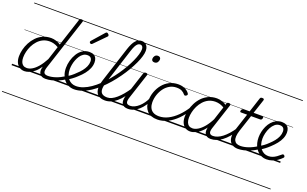

<svg xmlns="http://www.w3.org/2000/svg" viewBox="-127 -1535 4078 2551"><g transform="rotate(20 1911.5 -259.5)"><path d="M186 17Q145 17 115 -3Q85 -23 68.5 -59.5Q52 -96 52 -146Q52 -190 64.5 -241Q77 -292 102.5 -341Q128 -390 166.5 -430.5Q205 -471 257 -495Q309 -519 375 -519Q408 -519 443.5 -508Q479 -497 508 -477L636 -869Q639 -881 646 -885.5Q653 -890 666 -890Q684 -890 689 -882.5Q694 -875 689 -863L451 -134Q434 -81 444.5 -56Q455 -31 499 -31Q508 -31 512 -23.5Q516 -16 514.5 -7Q513 2 505.5 9.5Q498 17 484 17Q458 17 439 10Q420 3 408 -10.5Q396 -24 391 -43.5Q386 -63 389 -89L397 -123Q360 -69 321.5 -38.5Q283 -8 248.5 4.5Q214 17 186 17ZM201 -33Q236 -33 274.5 -55Q313 -77 353.5 -124Q394 -171 432 -243L494 -434Q458 -455 428.5 -462.5Q399 -470 372 -470Q318 -470 276 -449.5Q234 -429 202.5 -394Q171 -359 150.5 -317Q130 -275 120 -231.5Q110 -188 110 -150Q110 -114 120 -87.5Q130 -61 150 -47Q170 -33 201 -33ZM0 365H633V375H0ZM0 -20H633V0H0ZM0 -505H633V-500H0ZM0 -885H633V-875H0Z M486 17Q474 17 470 9.5Q466 2 469 -7Q472 -16 481 -23.5Q490 -31 502 -31Q552 -31 611 -51Q670 -71 730 -110Q737 -115 744 -111.5Q751 -108 755 -100.5Q759 -93 758 -84.5Q757 -76 750 -72Q702 -42 655.5 -22Q609 -2 566 7.5Q523 17 486 17ZM633 365V375ZM633 -20V0ZM633 -505V-500ZM633 -885V-875Z M727 -105Q761 -124 793 -148.5Q825 -173 851 -200Q886 -231 912 -264Q938 -297 953.5 -332Q969 -367 969 -402Q969 -435 953 -452.5Q937 -470 903 -470Q893 -470 888.5 -477Q884 -484 885.5 -494Q887 -504 894.5 -511.5Q902 -519 915 -519Q954 -519 978 -505Q1002 -491 1013 -466.5Q1024 -442 1024 -410Q1024 -367 1006.5 -325Q989 -283 957.5 -243Q926 -203 884 -166Q854 -137 819 -111.5Q784 -86 747 -65ZM633 365H1077V375H633ZM633 -20H1077V0H633ZM633 -505H1077V-500H633ZM633 -885H1077V-875H633Z M888 18Q847 18 811 2Q775 -14 748.5 -44.5Q722 -75 706.5 -118Q691 -161 691 -214Q691 -265 705.5 -318Q720 -371 748 -417Q776 -463 818 -491Q860 -519 915 -519Q924 -519 927.5 -511.5Q931 -504 928.5 -494Q926 -484 919.5 -477Q913 -470 904 -470Q872 -470 846 -453Q820 -436 801.5 -408Q783 -380 770 -346.5Q757 -313 751 -279Q745 -245 745 -216Q745 -173 756 -138.5Q767 -104 788 -80Q809 -56 836.5 -43.5Q864 -31 898 -31Q948 -31 999 -50.5Q1050 -70 1101 -105Q1152 -140 1201 -186.5Q1250 -233 1295 -286.5Q1340 -340 1379.5 -397Q1419 -454 1451.5 -510.5Q1484 -567 1507 -618.5Q1530 -670 1543 -713.5Q1556 -757 1556 -787Q1556 -797 1564 -802.5Q1572 -808 1583 -808Q1594 -808 1602.5 -802.5Q1611 -797 1611 -787Q1611 -754 1597.5 -707.5Q1584 -661 1558.5 -606Q1533 -551 1498 -491Q1463 -431 1420 -370.5Q1377 -310 1328 -253Q1279 -196 1225 -146.5Q1171 -97 1115 -60Q1059 -23 1001.5 -2.5Q944 18 888 18ZM1077 365V375ZM1077 -20V0ZM1077 -505V-500ZM1077 -885V-875Z M895 -625Q889 -625 880.5 -632Q872 -639 872 -646Q872 -650 873.5 -654Q875 -658 879 -663L1023 -827Q1028 -834 1033 -837Q1038 -840 1043 -840Q1050 -840 1058 -835Q1066 -830 1071 -822.5Q1076 -815 1076 -808Q1076 -803 1074.5 -799.5Q1073 -796 1068 -792L913 -634Q903 -625 895 -625Z M1324 17Q1266 17 1230.5 -9.5Q1195 -36 1188 -90Q1181 -144 1206 -223L1368 -725Q1397 -814 1433 -854Q1469 -894 1520 -894Q1548 -894 1568.5 -880.5Q1589 -867 1600 -843.5Q1611 -820 1611 -788Q1611 -776 1602.5 -769.5Q1594 -763 1583 -763Q1572 -763 1564 -769.5Q1556 -776 1556 -788Q1556 -805 1551 -817.5Q1546 -830 1536.5 -836.5Q1527 -843 1513 -843Q1495 -843 1479 -830Q1463 -817 1448.5 -788.5Q1434 -760 1419 -712L1257 -207Q1237 -143 1240.5 -104.5Q1244 -66 1269.5 -48.5Q1295 -31 1339 -31Q1349 -31 1353.5 -23.5Q1358 -16 1356 -7Q1354 2 1345.5 9.5Q1337 17 1324 17ZM1077 365H1471V375H1077ZM1077 -20H1471V0H1077ZM1077 -505H1471V-500H1077ZM1077 -885H1471V-875H1077Z M1325 17Q1314 17 1309.5 9.5Q1305 2 1306.5 -7Q1308 -16 1316.5 -23.5Q1325 -31 1340 -31Q1371 -31 1403.5 -46.5Q1436 -62 1470 -91.5Q1504 -121 1539 -162.5Q1574 -204 1609 -257Q1616 -268 1625 -266.5Q1634 -265 1638.5 -257Q1643 -249 1637 -239Q1600 -178 1562.5 -130Q1525 -82 1486.5 -49.5Q1448 -17 1407.5 0Q1367 17 1325 17ZM1471 365V375ZM1471 -20V0ZM1471 -505V-500ZM1471 -885V-875Z M1649 17Q1617 17 1595.5 7Q1574 -3 1563.5 -23.5Q1553 -44 1553.5 -73Q1554 -102 1566 -140L1681 -494Q1686 -506 1692.5 -510.5Q1699 -515 1712 -515Q1728 -515 1734.5 -509Q1741 -503 1737 -491L1620 -134Q1602 -81 1611.5 -56Q1621 -31 1664 -31Q1674 -31 1678 -23.5Q1682 -16 1680.5 -7Q1679 2 1671 9.5Q1663 17 1649 17ZM1769 -683Q1752 -683 1740.5 -692Q1729 -701 1729 -719Q1729 -743 1744 -762.5Q1759 -782 1787 -782Q1804 -782 1815.5 -773Q1827 -764 1827 -745Q1827 -722 1812.5 -702.5Q1798 -683 1769 -683ZM1471 365H1796V375H1471ZM1471 -20H1796V0H1471ZM1471 -505H1796V-500H1471ZM1471 -885H1796V-875H1471Z M1650 17Q1639 17 1634.5 9.5Q1630 2 1631.5 -7Q1633 -16 1641.5 -23.5Q1650 -31 1665 -31Q1695 -31 1725.5 -45.5Q1756 -60 1784.5 -85.5Q1813 -111 1837 -145Q1861 -179 1878 -217Q1883 -228 1891.5 -228Q1900 -228 1907 -220.5Q1914 -213 1910 -203Q1891 -157 1863.5 -117Q1836 -77 1802.5 -47Q1769 -17 1730.5 0Q1692 17 1650 17ZM1796 365V375ZM1796 -20V0ZM1796 -505V-500ZM1796 -885V-875Z M2065 17Q1968 17 1919 -36.5Q1870 -90 1870 -178Q1870 -244 1892 -305Q1914 -366 1953.5 -414.5Q1993 -463 2048.5 -491Q2104 -519 2171 -519Q2227 -519 2268 -498.5Q2309 -478 2329 -447Q2335 -438 2333 -431Q2331 -424 2321 -415Q2310 -408 2302 -408Q2294 -408 2287 -416Q2268 -440 2240.5 -455Q2213 -470 2165 -470Q2110 -470 2066 -444.5Q2022 -419 1991 -376.5Q1960 -334 1943 -282.5Q1926 -231 1926 -177Q1926 -136 1940.5 -102.5Q1955 -69 1987 -50Q2019 -31 2072 -31Q2082 -31 2086.5 -23.5Q2091 -16 2090 -6.5Q2089 3 2082.5 10Q2076 17 2065 17ZM1796 365H2331V375H1796ZM1796 -20H2331V0H1796ZM1796 -505H2331V-500H1796ZM1796 -885H2331V-875H1796Z M2063 17Q2054 17 2049.5 10Q2045 3 2045.5 -6.5Q2046 -16 2052.5 -23.5Q2059 -31 2070 -31Q2136 -31 2199.5 -63Q2263 -95 2321.5 -153Q2380 -211 2429 -289Q2435 -297 2444 -295Q2453 -293 2459 -285.5Q2465 -278 2458 -268Q2404 -180 2340.5 -116Q2277 -52 2207 -17.5Q2137 17 2063 17ZM2331 365V375ZM2331 -20V0ZM2331 -505V-500ZM2331 -885V-875Z M2529 17Q2488 17 2458 -3Q2428 -23 2412 -59.5Q2396 -96 2396 -146Q2396 -190 2408.5 -240.5Q2421 -291 2446 -340.5Q2471 -390 2509 -430Q2547 -470 2599.5 -494.5Q2652 -519 2718 -519Q2756 -519 2795.5 -505Q2835 -491 2866 -467L2854 -423Q2813 -451 2779.5 -460.5Q2746 -470 2715 -470Q2661 -470 2619 -449.5Q2577 -429 2545.5 -394Q2514 -359 2493.5 -317Q2473 -275 2463 -231.5Q2453 -188 2453 -150Q2453 -114 2463 -87.5Q2473 -61 2493 -47Q2513 -33 2544 -33Q2579 -33 2619 -56.5Q2659 -80 2700.5 -129Q2742 -178 2780 -254L2793 -214Q2749 -124 2701 -73.5Q2653 -23 2608.5 -3Q2564 17 2529 17ZM2818 17Q2789 17 2768.5 7Q2748 -3 2737.5 -22.5Q2727 -42 2727 -69Q2727 -96 2738 -130L2856 -494Q2860 -506 2866.5 -510.5Q2873 -515 2886 -515Q2904 -515 2909 -507.5Q2914 -500 2910 -488L2791 -125Q2775 -74 2787.5 -52.5Q2800 -31 2833 -31Q2842 -31 2846 -23.5Q2850 -16 2848.5 -7Q2847 2 2839.5 9.5Q2832 17 2818 17ZM2331 365H2966V375H2331ZM2331 -20H2966V0H2331ZM2331 -505H2966V-500H2331ZM2331 -885H2966V-875H2331Z M2820 17Q2809 17 2804.5 9.5Q2800 2 2801.5 -7Q2803 -16 2811.5 -23.5Q2820 -31 2835 -31Q2865 -31 2898 -44Q2931 -57 2965 -83Q2999 -109 3035 -149Q3071 -189 3107 -244Q3115 -257 3124 -255Q3133 -253 3137.5 -243.5Q3142 -234 3135 -225Q3095 -161 3055.5 -115Q3016 -69 2976.5 -40Q2937 -11 2898 3Q2859 17 2820 17ZM2966 365V375ZM2966 -20V0ZM2966 -505V-500ZM2966 -885V-875Z M3207 17Q3163 17 3132.5 1Q3102 -15 3086 -45Q3070 -75 3070.5 -118.5Q3071 -162 3089 -217L3166 -452H3080Q3069 -452 3066.5 -458.5Q3064 -465 3067 -477Q3071 -489 3077.5 -494.5Q3084 -500 3094 -500H3181L3249 -709Q3253 -721 3259.5 -725.5Q3266 -730 3280 -730Q3297 -730 3302.5 -724Q3308 -718 3305 -706L3237 -500H3365Q3376 -500 3378.5 -494Q3381 -488 3378 -476Q3374 -463 3367.5 -457.5Q3361 -452 3351 -452H3222L3145 -219Q3129 -169 3127 -133Q3125 -97 3136 -74.5Q3147 -52 3168.5 -41.5Q3190 -31 3221 -31Q3231 -31 3235 -23.5Q3239 -16 3238 -7Q3237 2 3229 9.5Q3221 17 3207 17ZM2966 365H3354V375H2966ZM2966 -20H3354V0H2966ZM2966 -505H3354V-500H2966ZM2966 -885H3354V-875H2966Z M3206 17Q3194 17 3190 9.5Q3186 2 3189 -7Q3192 -16 3201 -23.5Q3210 -31 3222 -31Q3272 -31 3331 -51Q3390 -71 3450 -110Q3457 -115 3464 -111.5Q3471 -108 3475 -100.5Q3479 -93 3478 -84.5Q3477 -76 3470 -72Q3422 -42 3375.5 -22Q3329 -2 3286 7.5Q3243 17 3206 17ZM3353 365V375ZM3353 -20V0ZM3353 -505V-500ZM3353 -885V-875Z M3453 -109Q3486 -129 3517 -152Q3548 -175 3573 -200Q3607 -231 3633.5 -264Q3660 -297 3675 -332Q3690 -367 3690 -402Q3690 -435 3674 -452.5Q3658 -470 3624 -470Q3585 -470 3555.5 -445Q3526 -420 3506 -382Q3486 -344 3476 -301.5Q3466 -259 3466 -224Q3466 -180 3477 -144.5Q3488 -109 3508.5 -83.5Q3529 -58 3556 -44.5Q3583 -31 3616 -31Q3647 -31 3674.5 -41Q3702 -51 3729 -70Q3756 -89 3783 -113Q3791 -121 3799 -120Q3807 -119 3814 -113Q3821 -106 3823 -97Q3825 -88 3816 -79Q3792 -54 3760 -31.5Q3728 -9 3689.5 4.5Q3651 18 3607 18Q3573 18 3543.5 6.5Q3514 -5 3489.5 -26.5Q3465 -48 3447.5 -78Q3430 -108 3421 -144.5Q3412 -181 3412 -222Q3412 -261 3421 -302Q3430 -343 3448 -382Q3466 -421 3493 -451.5Q3520 -482 3556 -500.5Q3592 -519 3636 -519Q3673 -519 3697.5 -505Q3722 -491 3733.5 -466.5Q3745 -442 3745 -410Q3745 -367 3727.5 -325Q3710 -283 3678.5 -244Q3647 -205 3607 -168Q3578 -140 3544.5 -115Q3511 -90 3475 -69ZM3354 365H3798V375H3354ZM3354 -20H3798V0H3354ZM3354 -505H3798V-500H3354ZM3354 -885H3798V-875H3354Z"/></g></svg>

Font: Playwrite DK Loopet Guides
Style: Regular
Weight: 400
Designer: Veronika Burian, José Scaglione
Foundry: TypeTogether
Version: Version 1.003